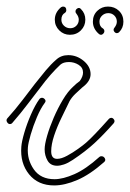

<svg xmlns="http://www.w3.org/2000/svg" viewBox="-30 -560 396 585"><path d="M144 -55Q124 -55 115 -70.5Q106 -86 106 -105Q106 -120 113.5 -146Q121 -172 133.5 -201Q146 -230 161.5 -256Q177 -282 194 -297Q203 -306 213 -313Q223 -327 223 -339Q223 -354 209.5 -362.5Q196 -371 180 -371Q163 -371 154 -363Q140 -350 124.5 -332.5Q109 -315 92 -292Q74 -269 54 -242.5Q34 -216 8 -186Q5 -182 0 -182Q-5 -182 -8.5 -188Q-12 -194 -8 -199Q18 -228 38.5 -255Q59 -282 76 -304Q94 -327 109.5 -345.5Q125 -364 141 -378Q156 -392 178 -392Q204 -392 225 -374.5Q246 -357 246 -334Q246 -314 225 -297L220 -293Q210 -284 199.5 -274Q189 -264 182 -252Q171 -229 157.5 -201.5Q144 -174 135 -147Q126 -120 126 -99Q126 -76 144 -76Q157 -76 174.5 -85.5Q192 -95 208 -106.5Q224 -118 232 -125Q254 -144 302 -198Q305 -201 309 -201Q314 -201 317.5 -195.5Q321 -190 316 -184Q285 -149 258 -124Q231 -99 192 -73Q177 -63 165 -59Q153 -55 144 -55ZM135 5Q86 5 58.5 -29Q31 -63 35 -113Q36 -128 44 -155.5Q52 -183 64.5 -211.5Q77 -240 90 -258Q93 -262 98 -262Q103 -262 107 -257Q111 -252 106 -246Q94 -230 82.5 -203Q71 -176 63.5 -150Q56 -124 55 -111Q52 -74 73 -44Q94 -14 136 -14Q162 -14 197 -29.5Q232 -45 273 -82Q275 -84 279 -84Q286 -84 289.5 -77.5Q293 -71 287 -66Q244 -28 205.5 -11.5Q167 5 135 5ZM183 -454Q164 -454 150.5 -467.5Q137 -481 137 -500Q137 -522 156 -538Q160 -540 162 -540Q172 -540 172 -529Q172 -524 168 -521Q157 -515 157 -500Q157 -489 165 -481.5Q173 -474 184 -474Q195 -474 202.5 -481.5Q210 -489 210 -500Q210 -509 203 -518Q200 -521 200 -525Q200 -531 206 -534.5Q212 -538 217 -532Q230 -519 230 -500Q230 -481 216.5 -467.5Q203 -454 183 -454ZM272 -456Q253 -472 253 -494Q253 -514 266.5 -527Q280 -540 299 -540Q319 -540 332.5 -527Q346 -514 346 -494Q346 -475 333 -462Q330 -459 326 -459Q321 -459 317.5 -464.5Q314 -470 319 -476Q326 -485 326 -494Q326 -505 318.5 -512.5Q311 -520 300 -520Q289 -520 281 -512.5Q273 -505 273 -494Q273 -479 284 -473Q288 -470 288 -465Q288 -460 283 -456Q278 -452 272 -456Z"/></svg>

Font: Neonderthaw
Style: Regular
Weight: 400
Designer: Robert E. Leuschke
Foundry: Robert E. Leuschke
Version: Version 1.010; ttfautohint (v1.8.3)